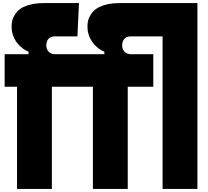

<svg xmlns="http://www.w3.org/2000/svg" viewBox="-20 -1220 1345 1240"><path d="M654 -870V-886Q634 -894 616.5 -907.5Q599 -921 587 -935Q560 -966 550 -1006Q547 -1016 546 -1026.5Q545 -1037 545 -1048Q545 -1085 556.5 -1108Q568 -1131 580 -1144Q597 -1163 622 -1175Q647 -1187 680 -1194Q696 -1197 714 -1198.5Q732 -1200 752 -1200H1255V0H1030V-985H825Q804 -985 791 -976Q783 -970 779 -964Q775 -958 772 -948Q769 -940 769 -928Q769 -906 779 -893Q789 -878 806 -873Q813 -870 825 -870H970V-660H805V0H580V-660H315V0H90V-660H10V-870H164V-886Q144 -894 126.5 -907.5Q109 -921 97 -935Q70 -966 60 -1006Q57 -1016 56 -1026.5Q55 -1037 55 -1048Q55 -1085 66.5 -1108Q78 -1131 90 -1144Q107 -1163 132 -1175Q157 -1187 190 -1194Q206 -1197 224 -1198.5Q242 -1200 262 -1200H490L480 -985H335Q314 -985 301 -976Q293 -970 289 -964Q285 -958 282 -948Q279 -940 279 -928Q279 -906 289 -893Q299 -878 316 -873Q323 -870 335 -870Z"/></svg>

Font: Boldonse
Style: Regular
Weight: 400
Designer: Universitype Foundry
Foundry: Universitype Foundry
Version: Version 1.000; ttfautohint (v1.8.4.7-5d5b)